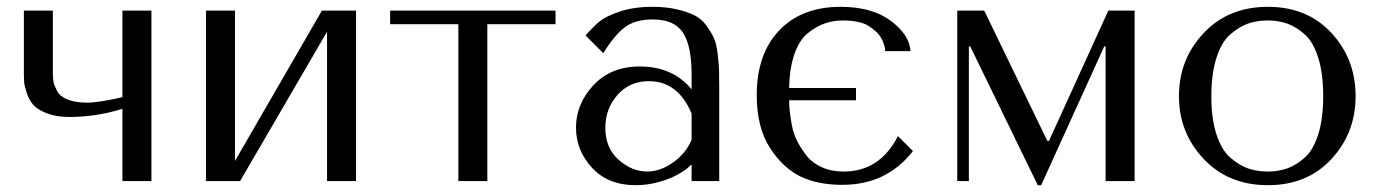

<svg xmlns="http://www.w3.org/2000/svg" viewBox="-20 -531 4045 563"><path d="M339 -246V-500H424V0H339V-212Q263 -188 183 -188Q145 -188 118 -198.5Q91 -209 78.5 -222.5Q66 -236 59 -257Q52 -278 51 -288.5Q50 -299 50 -315V-500H135V-315Q135 -300 137 -290Q139 -280 147.5 -264Q156 -248 178.5 -239Q201 -230 236 -230Q269 -230 339 -246Z M669 -59 924 -500H1024V0H939V-438L684 0H584V-500H669Z M1324 0V-460H1124V-500H1609V-460H1409V0Z M1893 -511Q1934 -511 1965.5 -503.5Q1997 -496 2017.5 -485.5Q2038 -475 2052.5 -454.5Q2067 -434 2074 -418Q2081 -402 2084.5 -372Q2088 -342 2088.5 -324.5Q2089 -307 2089 -273V0H2008V-49Q1980 -21 1934.5 -4.5Q1889 12 1844 12Q1763 12 1716 -39Q1669 -90 1669 -157Q1669 -226 1720 -281Q1771 -336 1856 -336Q1953 -336 2008 -269V-312Q2008 -397 1982.5 -435.5Q1957 -474 1894 -474Q1842 -474 1811.5 -450.5Q1781 -427 1749 -375L1697 -427Q1721 -454 1738.5 -468.5Q1756 -483 1797 -497Q1838 -511 1893 -511ZM2008 -121V-198Q1968 -293 1883 -293Q1826 -293 1790.5 -252.5Q1755 -212 1755 -156Q1755 -97 1794 -62.5Q1833 -28 1878 -28Q1916 -28 1953.5 -54.5Q1991 -81 2008 -121Z M2452 -471Q2424 -471 2399 -462.5Q2374 -454 2349 -434Q2324 -414 2309.5 -372.5Q2295 -331 2294 -273H2490V-237H2294Q2294 -223 2295.5 -207.5Q2297 -192 2301.5 -166Q2306 -140 2317.5 -117.5Q2329 -95 2345.5 -74Q2362 -53 2390 -40.5Q2418 -28 2454 -28Q2560 -28 2613 -132L2657 -88Q2580 11 2450 11Q2379 11 2328 -13Q2275 -39 2237 -98.5Q2199 -158 2199 -252Q2199 -373 2265 -442Q2331 -511 2445 -511Q2537 -511 2592 -470Q2647 -429 2650 -381H2576Q2572 -417 2548.5 -438.5Q2525 -460 2501.5 -465.5Q2478 -471 2452 -471Z M2866 -500 3051 -118H3056L3230 -500H3307V0H3222V-395H3218L3033 12H3023L2825 -395H2821V0H2787V-500Z M3955 -249Q3955 -141 3884 -64.5Q3813 12 3698 12Q3582 12 3509.5 -65Q3437 -142 3437 -249Q3437 -357 3509.5 -434Q3582 -511 3698 -511Q3813 -511 3884 -434.5Q3955 -358 3955 -249ZM3845.5 -137Q3860 -183 3860 -249Q3860 -315 3845.5 -361.5Q3831 -408 3805.5 -430.5Q3780 -453 3754 -462Q3728 -471 3697 -471Q3666 -471 3640 -462Q3614 -453 3588 -430.5Q3562 -408 3547 -361.5Q3532 -315 3532 -249Q3532 -183 3547 -137Q3562 -91 3588 -68.5Q3614 -46 3640 -37Q3666 -28 3697 -28Q3728 -28 3754 -37Q3780 -46 3805.5 -68.5Q3831 -91 3845.5 -137Z"/></svg>

Font: Tenor Sans
Style: Regular
Weight: 400
Designer: Denis Masharov
Foundry: Denis Masharov
Version: Version 1.1